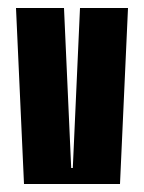

<svg xmlns="http://www.w3.org/2000/svg" viewBox="-20 -460 360 480"><path d="M20 -440H140L158 -40H162L180 -440H300L280 0H40Z"/></svg>

Font: SOV_poster
Style: Bold
Weight: 700
Version: Version 1.00